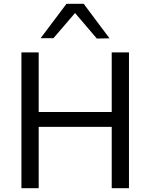

<svg xmlns="http://www.w3.org/2000/svg" viewBox="-20 -988 790 1008"><path d="M566.5 0Q566.5 -59.5 566.5 -114.6Q566.5 -169.7 566.5 -235.5V-474.7Q566.5 -541.9 566.5 -597.6Q566.5 -653.3 566.5 -713H657.1Q657.1 -653.3 657.1 -597.6Q657.1 -541.9 657.1 -474.7V-235.5Q657.1 -169.7 657.1 -114.6Q657.1 -59.5 657.1 0ZM92.5 0Q92.5 -59.5 92.5 -114.6Q92.5 -169.7 92.5 -235.5V-474.7Q92.5 -541.9 92.5 -597.6Q92.5 -653.3 92.5 -713H183.1Q183.1 -653.3 183.1 -597.6Q183.1 -541.9 183.1 -474.7V-235.5Q183.1 -169.7 183.1 -114.6Q183.1 -59.5 183.1 0ZM151.4 -322.1V-399.9H601.2V-322.1ZM488.5 -785.5Q456.9 -822.9 425.6 -859.3Q394.2 -895.7 362 -933.7H386Q353.9 -896.2 323.1 -860.2Q292.2 -824.2 260.4 -787.5H193.2Q226.9 -832.2 260.8 -877.3Q294.7 -922.4 328.9 -967.9H419.5Q453.3 -922.4 487.3 -877.1Q521.2 -831.8 555.1 -786.8Z"/></svg>

Font: Commissioner Thin
Style: Regular
Weight: 100
Designer: Kostas Bartsokas
Foundry: Kostas Bartsokas
Version: Version 1.001;gftools[0.9.23]